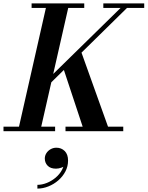

<svg xmlns="http://www.w3.org/2000/svg" viewBox="-62 -770 866 1127"><path d="M129 -217 671.5 -748.5H709L168 -217ZM-41.5 0V-26.5H261.5V0ZM322.5 0V-26.5H661.5V0ZM43.5 0 213.5 -750H344.5L174 0ZM432 0 305.5 -382 410.5 -477.5 581.5 0ZM123.5 -723.5V-750H432.5V-723.5ZM544.5 -723.5V-750H784.5V-723.5ZM157.5 337V315Q184.5 315 212.8 303.8Q241 292.5 264.8 272.5Q288.5 252.5 302.5 226Q316.5 199.5 315.5 169H336.5Q336.5 185.5 325.5 197Q314.5 208.5 298.2 214.2Q282 220 266.5 220Q234.5 220 217.8 202.8Q201 185.5 201 160.5Q201 144 210 129.5Q219 115 234.8 106Q250.5 97 269 97Q298 97 317.8 116.5Q337.5 136 337.5 172.5Q337.5 206.5 322 236.2Q306.5 266 280.2 288.8Q254 311.5 222 324.2Q190 337 157.5 337Z"/></svg>

Font: Bodoni Moda 9pt SemiBold
Style: Italic
Weight: 600
Italic angle: -13°
Designer: Owen Earl
Foundry: indestructible type
Version: Version 2.004